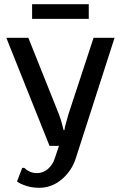

<svg xmlns="http://www.w3.org/2000/svg" viewBox="-20 -880 576 915"><path d="M133 -790V-860H403V-790ZM166 15Q125 15 89 0Q73 -6 61 -15L86 -80H96Q106 -70 113 -67Q132 -55 156 -55Q185 -55 208 -74.5Q231 -94 241 -125L261 -185H216L10 -700H115L261 -335Q270 -311 276 -288L283 -260H287Q289 -275 293 -288L306 -335L426 -700H526L341 -125Q322 -66 274.5 -25.5Q227 15 166 15Z"/></svg>

Font: Scada
Style: Regular
Weight: 400
Designer: Jovanny Lemonad
Foundry: Jovanny Lemonad
Version: Version 4.100;PS 004.100;hotconv 1.0.88;makeotf.lib2.5.64775